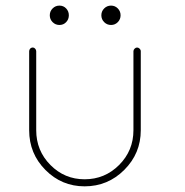

<svg xmlns="http://www.w3.org/2000/svg" viewBox="-20 -658 653 678"><path d="M83 -198.2Q83 -115.7 140.4 -57.9Q197.8 0 278.8 0Q360.8 0 418.9 -58.1Q477.1 -116.2 477.1 -198.2V-477.1Q477.1 -482.4 472.9 -486.3Q468.8 -490.2 463.9 -490.2Q459.5 -490.2 455.3 -486.1Q451.2 -481.9 451.2 -477.1V-198.2Q451.2 -126 400.6 -75.4Q350.1 -24.9 278.8 -24.9Q208 -24.9 158 -75.4Q107.9 -126 107.9 -198.2V-477.1Q107.9 -481.9 104.2 -486.1Q100.6 -490.2 96.2 -490.2Q90.3 -490.2 86.7 -486.3Q83 -482.4 83 -477.1ZM165.8 -579.8Q155.8 -589.8 155.8 -604Q155.8 -618.2 165.8 -628.2Q175.8 -638.2 189.9 -638.2Q204.1 -638.2 213.6 -628.2Q223.1 -618.2 223.1 -604Q223.1 -589.8 213.6 -579.8Q204.1 -569.8 189.9 -569.8Q175.8 -569.8 165.8 -579.8ZM347.9 -579.8Q337.9 -589.8 337.9 -604Q337.9 -618.2 347.9 -628.2Q357.9 -638.2 372.1 -638.2Q386.2 -638.2 396 -628.2Q405.8 -618.2 405.8 -604Q405.8 -589.8 396 -579.8Q386.2 -569.8 372.1 -569.8Q357.9 -569.8 347.9 -579.8Z"/></svg>

Font: Quicksand
Style: Light
Weight: 300
Designer: Andrew Paglinawan
Foundry: Andrew Paglinawan
Version: 1.002